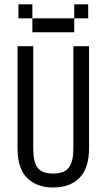

<svg xmlns="http://www.w3.org/2000/svg" viewBox="-20 -832 478 860"><path d="M128.9 -625V-165Q128.9 -109.4 147.5 -82Q166 -54.7 218.8 -54.7Q269.5 -54.7 289.1 -82.5Q308.6 -110.4 308.6 -165V-625H378.9V-168.9Q378.9 -78.1 335.9 -35.2Q293 7.8 218.8 7.8Q144.5 7.8 101.6 -34.7Q58.6 -77.1 58.6 -168V-625ZM187.5 -750V-687.5H125V-750ZM250 -750V-687.5H187.5V-750ZM312.5 -750V-687.5H250V-750ZM375 -812.5V-750H312.5V-812.5ZM125 -812.5V-750H62.5V-812.5Z"/></svg>

Font: Sudo Variable
Style: Regular
Weight: 400
Monospace: yes
Designer: Jens Kutilek
Foundry: Jens Kutilek
Version: Version 0.040